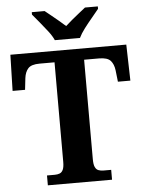

<svg xmlns="http://www.w3.org/2000/svg" viewBox="-61 -979 775 1028"><g transform="rotate(-5 326.5 -465.5)"><path d="M154 0V-53H196Q211 -53 222.5 -57.5Q234 -62 240.5 -76Q247 -90 247 -118V-653H167Q122 -653 105 -634Q88 -615 84 -582L77 -520H10L15 -714H638L643 -520H576L569 -582Q565 -615 548 -634Q531 -653 486 -653H406V-118Q406 -90 412.5 -76Q419 -62 431 -57.5Q443 -53 457 -53H499V0ZM259 -771Q249 -794 228.5 -820.5Q208 -847 186.5 -873Q165 -899 149 -918V-931H218Q232 -920 251.5 -904Q271 -888 291 -871.5Q311 -855 326 -841Q341 -855 361 -871.5Q381 -888 401 -904Q421 -920 435 -931H504V-918Q489 -899 467 -873Q445 -847 425 -820.5Q405 -794 394 -771Z"/></g></svg>

Font: Noto Serif Armenian
Style: Bold
Weight: 700
Version: Version 2.007